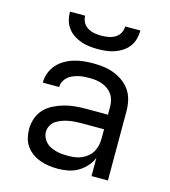

<svg xmlns="http://www.w3.org/2000/svg" viewBox="-111 -829 822 927"><g transform="rotate(15 300.0 -366.0)"><path d="M263 8Q241 8 218.5 5Q196 2 175 -5.5Q154 -13 135.5 -26Q117 -39 104 -57Q91 -75 85.5 -97Q80 -119 80 -142Q80 -169 89 -195.5Q98 -222 117 -242Q136 -262 161 -274.5Q186 -287 212.5 -294.5Q239 -302 266.5 -304.5Q294 -307 321 -307H430V-347Q430 -363 426 -379Q422 -395 413 -408Q404 -421 390.5 -430.5Q377 -440 362 -445.5Q347 -451 331 -453Q315 -455 299 -455Q285 -455 270.5 -454Q256 -453 242.5 -449.5Q229 -446 215.5 -440.5Q202 -435 191.5 -425.5Q181 -416 174.5 -403Q168 -390 168 -376V-375H86V-377Q86 -401 95 -424.5Q104 -448 120 -466Q136 -484 157.5 -496.5Q179 -509 202.5 -516Q226 -523 250 -525.5Q274 -528 299 -528Q325 -528 351.5 -524.5Q378 -521 402.5 -511.5Q427 -502 449 -486Q471 -470 485.5 -448Q500 -426 506 -399.5Q512 -373 512 -347V0H430V-91Q420 -67 402.5 -47.5Q385 -28 362.5 -15Q340 -2 314.5 3Q289 8 263 8ZM295 -65Q313 -65 330 -67.5Q347 -70 363 -77Q379 -84 392.5 -95.5Q406 -107 414.5 -122Q423 -137 426.5 -154.5Q430 -172 430 -189V-234H321Q305 -234 288 -233Q271 -232 254.5 -229Q238 -226 222.5 -220.5Q207 -215 193 -206Q179 -197 170.5 -182Q162 -167 162 -150Q162 -135 168 -121.5Q174 -108 184.5 -97.5Q195 -87 208.5 -81Q222 -75 236.5 -71Q251 -67 265.5 -66Q280 -65 295 -65ZM300 -600Q279 -600 257.5 -602.5Q236 -605 216 -612Q196 -619 178 -631Q160 -643 147.5 -660Q135 -677 129.5 -698Q124 -719 124 -740H200Q200 -722 208.5 -706.5Q217 -691 232.5 -682Q248 -673 265.5 -670Q283 -667 300 -667Q317 -667 334.5 -670Q352 -673 367.5 -682Q383 -691 391.5 -706.5Q400 -722 400 -740H476Q476 -719 470.5 -698Q465 -677 452.5 -660Q440 -643 422 -631Q404 -619 384 -612Q364 -605 342.5 -602.5Q321 -600 300 -600Z"/></g></svg>

Font: Iosevka Extended
Style: Regular
Weight: 400
Width: 7
Monospace: yes
Designer: Belleve Invis
Foundry: Belleve Invis
Version: Version 32.5.0; ttfautohint (v1.8.4)